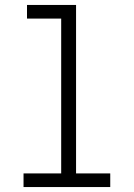

<svg xmlns="http://www.w3.org/2000/svg" viewBox="-20 -755 540 775"><path d="M75 0V-55H227V-680H89V-735H287V-55H425V0Z"/></svg>

Font: Iosevka Term Light
Style: Regular
Weight: 300
Monospace: yes
Designer: Belleve Invis
Foundry: Belleve Invis
Version: Version 9.0.1; ttfautohint (v1.8.3)